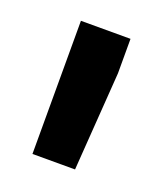

<svg xmlns="http://www.w3.org/2000/svg" viewBox="-65 -796 294 350"><g transform="rotate(20 82.0 -621.0)"><path d="M131.8 -750V-683.1L118.2 -491.7H35.6V-675.8V-750Z"/></g></svg>

Font: Roboto SemiBold
Style: Regular
Weight: 600
Designer: Christian Robertson
Foundry: Google
Version: Version 3.009; 2024